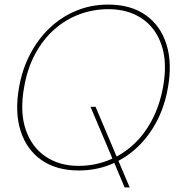

<svg xmlns="http://www.w3.org/2000/svg" viewBox="-20 -732 784 838"><path d="M524 86 375 -266H397L546 86ZM324 12Q226 12 161 -33.5Q96 -79 70 -160.5Q44 -242 63 -350Q77 -430 112 -496.5Q147 -563 198 -611Q249 -659 313.5 -685.5Q378 -712 452 -712Q551 -712 616 -666Q681 -620 706.5 -538.5Q732 -457 713 -350Q699 -269 664.5 -203Q630 -137 578.5 -88.5Q527 -40 462.5 -14Q398 12 324 12ZM323 -8Q389 -8 449.5 -31Q510 -54 559 -98Q608 -142 642.5 -206.5Q677 -271 692 -354Q711 -461 684.5 -537Q658 -613 597.5 -652.5Q537 -692 453 -692Q387 -692 326.5 -669.5Q266 -647 216.5 -603Q167 -559 133 -495.5Q99 -432 85 -350Q66 -242 92.5 -165.5Q119 -89 179.5 -48.5Q240 -8 323 -8Z"/></svg>

Font: DM Sans 12pt Thin
Style: Italic
Weight: 250
Italic angle: -10°
Version: Version 4.004;gftools[0.9.30]